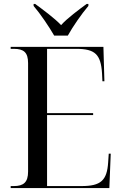

<svg xmlns="http://www.w3.org/2000/svg" viewBox="-20 -951 617 971"><path d="M254 -771H323C348 -816 392 -880 427 -921V-931H418C380 -903 320 -859 289 -824C256 -859 196 -903 158 -931H150V-921C185 -880 228 -816 254 -771ZM34 0H533L540 -174H530L527 -130C521 -38 490 -10 392 -10H218V-369H451V-379H218V-704H365C461 -704 490 -676 496 -580L498 -540H508L503 -714H34V-704H50C100 -704 122 -686 122 -632V-83C122 -29 99 -10 50 -10H34Z"/></svg>

Font: Noto Serif Display SemiCondensed
Style: Regular
Weight: 400
Width: 4
Designer: Monotype Design Team
Foundry: Monotype Imaging Inc.
Version: Version 2.009